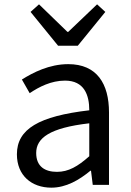

<svg xmlns="http://www.w3.org/2000/svg" viewBox="-20 -853 604 886"><path d="M248 -642H339L466 -798L428 -833L295 -706H291L160 -833L121 -798ZM217 13C285 13 345 -22 397 -65H400L408 0H483V-334C483 -467 427 -557 295 -557C207 -557 132 -518 81 -486L117 -423C160 -452 216 -481 280 -481C369 -481 392 -414 392 -344C160 -317 58 -258 58 -141C58 -43 126 13 217 13ZM243 -60C188 -60 147 -84 147 -147C147 -216 209 -263 392 -284V-132C339 -85 296 -60 243 -60Z"/></svg>

Font: Spoqa Han Sans Neo Regular
Style: Regular
Weight: 400
Designer: [Spoqa Han Sans Neo] Dong-huui Kim  Younghwa Kang  Yujin Lee  [Noto Sans] Ryoko NISHIZUKA  (kana & ideographs); Paul D. 
Foundry: Spoqa (http://www.spoqa-han-sans.com)
Version: Version 1.000